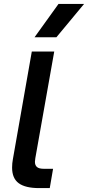

<svg xmlns="http://www.w3.org/2000/svg" viewBox="-20 -964 451 984"><path d="M42 -105Q42 -127 46 -148L143 -700H258L161 -153Q159 -141 159 -135Q159 -117 169.5 -108Q180 -99 204 -99H252L235 0H181Q110 0 76 -25Q42 -50 42 -105ZM280 -944H411L269 -773H157Z"/></svg>

Font: Bai Jamjuree SemiBold
Style: Italic
Weight: 600
Italic angle: -10°
Version: Version 1.000; ttfautohint (v1.6)